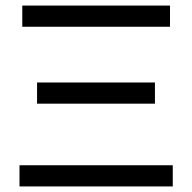

<svg xmlns="http://www.w3.org/2000/svg" viewBox="-20 -669 690 689"><path d="M60 -649H590V-573H60ZM113 -373H536V-297H113ZM50 -76H600V0H50Z"/></svg>

Font: Play
Style: Regular
Weight: 400
Designer: Jonas Hecksher (Cyrillic expansion: Cyreal)
Foundry: Jonas Hecksher, Playtype, e-types AS
Version: Version 2.101; ttfautohint (v1.5.65-e2d9)